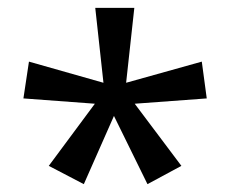

<svg xmlns="http://www.w3.org/2000/svg" viewBox="-20 -780 590 492"><path d="M105 -355 223.1 -514.2 40 -527.8 54.2 -622.1 245.1 -567.9 224.1 -759.8H324.2L303.2 -567.9L497.1 -622.1L509.8 -527.8L325.2 -514.2L444.8 -355L357.9 -308.1L272 -482.9L194.8 -308.1Z"/></svg>

Font: Droid Arabic Kufi
Style: Regular
Weight: 400
Designer: Pascal Zoghbi
Foundry: Irfont.ir
Version: Version 1.00 February 28, 2013, initial release